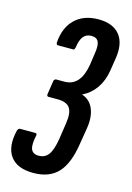

<svg xmlns="http://www.w3.org/2000/svg" viewBox="-132 -552 547 798"><g transform="rotate(15 141.5 -152.5)"><path d="M93 191Q23 191 -6 151Q-35 111 -18 39Q-14 28 -7 28H58Q67 28 65 38Q56 79 63.5 97.5Q71 116 96 116Q123 116 138 96Q153 76 161 29L172 -45Q179 -90 165 -110.5Q151 -131 112 -131H72Q69 -131 67 -134Q65 -137 66 -141L75 -200Q76 -204 79 -206.5Q82 -209 85 -209H120Q155 -209 176 -233Q197 -257 205 -305L212 -354Q218 -390 210.5 -406Q203 -422 180 -422Q158 -422 145.5 -406.5Q133 -391 129 -359Q128 -354 126 -351Q124 -348 121 -348H55Q48 -348 48 -359Q53 -424 90.5 -460Q128 -496 191 -496Q254 -496 283 -459.5Q312 -423 301 -356L293 -305Q286 -259 263.5 -226.5Q241 -194 206 -177V-176Q240 -165 254.5 -130.5Q269 -96 261 -46L250 21Q237 110 199.5 150.5Q162 191 93 191Z"/></g></svg>

Font: Sofia Sans Extra Condensed SemiBold
Style: Italic
Weight: 600
Italic angle: -9°
Designer: Botio Nikoltchev, Ani Petrova
Foundry: lettersoup
Version: Version 4.101